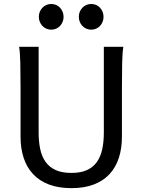

<svg xmlns="http://www.w3.org/2000/svg" viewBox="-20 -953 743 985"><path d="M612.8 -712.9Q607.9 -683.6 606.7 -630.1Q605.5 -576.7 605.5 -500.5V-251.5Q605.5 -191.9 589.8 -143.3Q574.2 -94.7 542.2 -60.1Q510.3 -25.4 461.4 -6.6Q412.6 12.2 346.7 12.2Q279.8 12.2 230.7 -6.6Q181.6 -25.4 149.4 -60.1Q117.2 -94.7 101.3 -143.3Q85.4 -191.9 85.4 -251.5V-500.5Q85.4 -572.8 84.2 -628.2Q83 -683.6 78.1 -712.9H178.2V-273.4Q178.2 -225.6 186.5 -187.3Q194.8 -148.9 214.4 -121.8Q233.9 -94.7 266.1 -80.3Q298.3 -65.9 346.7 -65.9Q394 -65.9 425.8 -80.3Q457.5 -94.7 476.8 -121.8Q496.1 -148.9 504.4 -187.3Q512.7 -225.6 512.7 -273.4V-712.9ZM179.2 -866.7Q179.2 -880.4 184.1 -892.3Q189 -904.3 197.5 -913.3Q206.1 -922.4 217.5 -927.5Q229 -932.6 242.7 -932.6Q256.3 -932.6 268.1 -927.5Q279.8 -922.4 288.1 -913.3Q296.4 -904.3 301.3 -892.3Q306.2 -880.4 306.2 -866.7Q306.2 -853 301.3 -841.1Q296.4 -829.1 288.1 -820.1Q279.8 -811 268.1 -805.9Q256.3 -800.8 242.7 -800.8Q229 -800.8 217.5 -805.9Q206.1 -811 197.5 -820.1Q189 -829.1 184.1 -841.1Q179.2 -853 179.2 -866.7ZM384.3 -866.7Q384.3 -880.4 389.2 -892.3Q394 -904.3 402.6 -913.3Q411.1 -922.4 422.6 -927.5Q434.1 -932.6 447.8 -932.6Q461.4 -932.6 473.1 -927.5Q484.9 -922.4 493.2 -913.3Q501.5 -904.3 506.3 -892.3Q511.2 -880.4 511.2 -866.7Q511.2 -853 506.3 -841.1Q501.5 -829.1 493.2 -820.1Q484.9 -811 473.1 -805.9Q461.4 -800.8 447.8 -800.8Q434.1 -800.8 422.6 -805.9Q411.1 -811 402.6 -820.1Q394 -829.1 389.2 -841.1Q384.3 -853 384.3 -866.7Z"/></svg>

Font: Andika Phon
Style: Regular
Weight: 400
Designer: Victor Gaultney, Annie Olsen, Julie Remington, Don Collingsworth, Eric Hays, Becca Hirsbrunner
Foundry: SIL International
Version: Version 5.000